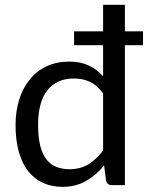

<svg xmlns="http://www.w3.org/2000/svg" viewBox="-20 -756 604 784"><path d="M401 -375Q376 -408.5 347 -422Q318 -435.5 282 -435.5Q211.5 -435.5 173.5 -387.5Q135.5 -339.5 135.5 -246Q135.5 -196.5 144 -162Q152.5 -127.5 169 -106Q185.5 -84.5 209.5 -74.8Q233.5 -65 264 -65Q308 -65 340.8 -85Q373.5 -105 401 -141.5ZM564 -571.5H490V0H437Q418 0 413 -18.5L405 -80.5Q373 -41 331.2 -17Q289.5 7 235 7Q191.5 7 156 -9Q120.5 -25 95.5 -56.5Q70.5 -88 57 -135.5Q43.5 -183 43.5 -246Q43.5 -302 58.5 -349.5Q73.5 -397 101.5 -431.5Q129.5 -466 170.2 -485.2Q211 -504.5 262 -504.5Q308.5 -504.5 341.8 -488.8Q375 -473 401 -445V-571.5H282.5V-628H401V-736.5H490V-628H564Z"/></svg>

Font: Lato-Regular
Style: Regular
Weight: 400
Designer: Lukasz Dziedzic with Adam Twardoch and Botio Nikoltchev
Foundry: tyPoland Lukasz Dziedzic
Version: Version 2.015; 2015-08-06; http://www.latofonts.com/